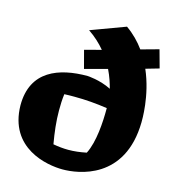

<svg xmlns="http://www.w3.org/2000/svg" viewBox="-119 -851 921 1016"><g transform="rotate(15 342.0 -343.0)"><path d="M648 -681C613 -671 581 -662 550 -654C524 -690 491 -724 451 -752L262 -682C299 -657 329 -629 354 -599L263 -575L289 -477L412 -510C430 -473 441 -438 448 -411C385 -443 317 -446 317 -446C162 -446 14 -395 14 -205C17 31 232 66 317 66C401 66 651 33 656 -283C656 -294 660 -429 602 -562L675 -583ZM418 -53C384 -46 352 -42 319 -42C291 -42 264 -45 236 -50C225 -112 218 -172 218 -231C218 -262 219 -291 223 -321C241 -322 261 -322 279 -322C339 -322 399 -317 459 -308V-302C459 -234 453 -121 418 -53Z"/></g></svg>

Font: Galindo
Style: Regular
Weight: 400
Designer: Astigmatic (AOETI)
Foundry: Astigmatic (AOETI)
Version: Version 1.000